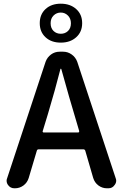

<svg xmlns="http://www.w3.org/2000/svg" viewBox="-20 -1015 661 1035"><path d="M307.6 -947.3Q285.2 -947.3 269 -931.6Q252.9 -916 252.9 -889.6Q252.9 -863.3 268.6 -848.1Q284.2 -833 307.6 -833Q331.1 -833 346.7 -848.1Q362.3 -863.3 362.3 -889.6Q362.3 -915 346.2 -931.2Q330.1 -947.3 307.6 -947.3ZM390.6 -814Q358.4 -785.2 307.6 -785.2Q256.8 -785.2 225.6 -814Q194.3 -842.8 194.3 -890.1Q194.3 -937.5 225.6 -966.3Q256.8 -995.1 307.6 -995.1Q358.4 -995.1 390.6 -966.3Q422.9 -937.5 422.9 -890.1Q422.9 -842.8 390.6 -814ZM210 -307.6Q209 -305.7 210.9 -303.2Q212.9 -300.8 214.8 -300.8H401.4Q404.3 -300.8 405.8 -303.2Q407.2 -305.7 407.2 -307.6L379.9 -400.4Q361.3 -460 310.5 -642.6Q309.6 -644.5 307.6 -644.5Q305.7 -644.5 305.7 -642.6Q278.3 -534.2 238.3 -400.4ZM556.6 0Q531.2 0 510.7 -15.1Q490.2 -30.3 482.4 -55.7L439.5 -203.1Q436.5 -210 429.7 -210H188.5Q180.7 -210 178.7 -203.1L134.8 -55.7Q127 -30.3 106.4 -15.1Q85.9 0 60.5 0H57.6Q36.1 0 23.4 -17.6Q15.6 -28.3 15.6 -41Q15.6 -47.9 18.6 -54.7L225.6 -681.6Q234.4 -706.1 254.9 -721.2Q275.4 -736.3 301.8 -736.3H320.3Q345.7 -736.3 366.7 -721.2Q387.7 -706.1 396.5 -681.6L603.5 -54.7Q606.4 -47.9 606.4 -41Q606.4 -28.3 597.7 -17.6Q585.9 0 564.5 0Z"/></svg>

Font: Gen Jyuu Gothic P Medium
Style: Regular
Weight: 500
Designer: [Source Han Sans]
Ryoko NISHIZUKA  (kana & ideographs); Paul D. Hunt (Latin, Greek & Cyrillic); Wenlong ZHANG  (bopomofo
Version: Version 1.002.20150607